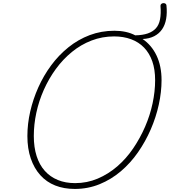

<svg xmlns="http://www.w3.org/2000/svg" viewBox="-20 -1216 1110 1255"><path d="M469 19Q398 19 341 -3.5Q284 -26 243.5 -71Q203 -116 181 -180.5Q159 -245 159 -327Q159 -406 177.5 -487Q196 -568 230.5 -645Q265 -722 314.5 -789Q364 -856 427.5 -907Q491 -958 566.5 -986.5Q642 -1015 728 -1015Q767 -1015 801.5 -1007.5Q836 -1000 864 -985Q913 -986 946 -997.5Q979 -1009 999 -1031Q1019 -1053 1026 -1089.5Q1033 -1126 1029 -1178Q1029 -1186 1034.5 -1190.5Q1040 -1195 1047.5 -1195.5Q1055 -1196 1061 -1192.5Q1067 -1189 1068 -1181Q1073 -1132 1066 -1092.5Q1059 -1053 1039.5 -1024.5Q1020 -996 988 -979.5Q956 -963 912 -961Q971 -921 1003.5 -852.5Q1036 -784 1036 -692Q1036 -615 1018 -532.5Q1000 -450 965.5 -370.5Q931 -291 882 -220.5Q833 -150 770 -96.5Q707 -43 631 -12Q555 19 469 19ZM471 -19Q549 -19 618.5 -48.5Q688 -78 746.5 -128.5Q805 -179 850.5 -246Q896 -313 928.5 -388Q961 -463 977.5 -541Q994 -619 994 -692Q994 -762 975.5 -815Q957 -868 922 -904.5Q887 -941 837 -959.5Q787 -978 726 -978Q648 -978 578 -951Q508 -924 449.5 -876Q391 -828 345 -765Q299 -702 266.5 -629Q234 -556 217.5 -479Q201 -402 201 -327Q201 -253 219.5 -195.5Q238 -138 273 -99Q308 -60 358 -39.5Q408 -19 471 -19Z"/></svg>

Font: Playwrite US Trad Thin
Style: Regular
Weight: 250
Designer: Veronika Burian, José Scaglione
Foundry: TypeTogether
Version: Version 1.003